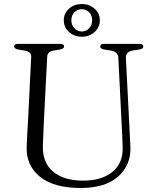

<svg xmlns="http://www.w3.org/2000/svg" viewBox="-20 -918 778 954"><path d="M585 -289 568 -631.5Q566.5 -660.5 530 -667L498 -672Q486 -674.5 482 -678.2Q478 -682 478 -687Q478 -700 497.5 -700H673Q692 -700 692 -687Q692 -681.5 688 -677.8Q684 -674 672 -672L642.5 -667.5Q621 -664 613 -654.2Q605 -644.5 605.5 -630L623 -287.5Q624 -263 625.2 -239.2Q626.5 -215.5 628 -190.5Q632 -99.5 568.2 -41.8Q504.5 16 381.5 16Q247.5 16 178.5 -39.8Q109.5 -95.5 112.5 -188.5Q113 -211 115.2 -249.8Q117.5 -288.5 119.5 -321.5L135 -635.5Q136.5 -661.5 100.5 -667L70.5 -672Q50.5 -676 50.5 -686.5Q50.5 -700 70 -700H279Q298.5 -700 298.5 -686.5Q298.5 -676 278.5 -672L248 -667Q216 -662 214.5 -636.5L198.5 -324.5Q194.5 -249 193 -197.5Q190 -110 243.8 -65.2Q297.5 -20.5 393 -20.5Q487 -20.5 540 -65.2Q593 -110 589.5 -189Q588.5 -223 587.2 -246.2Q586 -269.5 585 -289ZM386.5 -735.5Q349 -735.5 323 -758.8Q297 -782 297 -817.5Q297 -852 323 -875Q349 -898 386.5 -898Q424 -898 450 -874.8Q476 -851.5 476 -817.5Q476 -782.5 450 -759Q424 -735.5 386.5 -735.5ZM386.5 -872.5Q365 -872.5 349.8 -857Q334.5 -841.5 334.5 -817.5Q334.5 -793.5 349.8 -777.5Q365 -761.5 386.5 -761.5Q408 -761.5 423 -777.5Q438 -793.5 438 -817.5Q438 -841.5 423 -857Q408 -872.5 386.5 -872.5Z"/></svg>

Font: Fraunces 9pt Light
Style: Regular
Weight: 300
Version: Version 1.000;[0bf87f6ff]